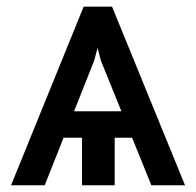

<svg xmlns="http://www.w3.org/2000/svg" viewBox="-20 -548 580 568"><path d="M258.8 -369.1 112.3 0H12.7L227.5 -528.3H300.8ZM427.7 0 278.3 -369.1 237.3 -528.3H311.5L527.3 0ZM418.9 -218.8V-140.6H126V-218.8ZM319.3 -200.2V0H222.7V-200.2Z"/></svg>

Font: Inter
Style: Regular
Weight: 400
Designer: Rasmus Andersson
Foundry: rsms
Version: Version 4.000;git-8c9346024